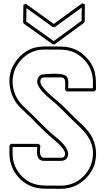

<svg xmlns="http://www.w3.org/2000/svg" viewBox="-20 -1165 657 1195"><path d="M231 -657.2Q231.9 -642.6 240.7 -630.4Q249.5 -618.2 259.3 -607.4Q281.2 -583 306.6 -562.3Q332 -541.5 356.4 -519.5Q377.9 -500.5 397.7 -480Q417.5 -459.5 438 -439Q460 -417.5 485.6 -394Q511.2 -370.6 530.8 -345.7Q546.4 -325.7 556.9 -302.7Q567.4 -279.8 572.8 -255.4Q578.1 -231 577.9 -205.6Q577.6 -180.2 571.8 -155.3Q564.9 -126.5 549.8 -100.6Q534.7 -74.7 513.2 -53.7Q491.7 -32.7 465.6 -17.6Q439.5 -2.4 410.6 3.9Q384.8 10.3 358.9 10Q333 9.8 306.6 9.8Q280.3 9.8 257.3 9.3Q234.4 8.8 213.1 5.1Q191.9 1.5 171.1 -7.1Q150.4 -15.6 127.9 -31.7Q89.8 -59.6 66.7 -101.1Q43.5 -142.6 39.6 -189.9Q39.1 -197.3 38.8 -206.8Q38.6 -216.3 38.6 -225.8Q38.6 -235.4 38.8 -243.9Q39.1 -252.4 39.1 -258.3Q41.5 -260.7 43.5 -263.7Q45.4 -266.6 47.9 -269.5H220.2Q223.1 -267.1 225.8 -264.6Q228.5 -262.2 231 -259.8Q231 -251.5 229.5 -238.3Q228 -225.1 229 -212.9Q230 -200.7 235.8 -191.9Q241.7 -183.1 255.9 -183.1H357.9Q361.8 -183.1 365.5 -183.6Q369.1 -184.1 373 -185.1L378.9 -189.5Q385.3 -197.3 385 -206.5Q384.8 -215.8 380.4 -225.3Q376 -234.9 368.4 -244.1Q360.8 -253.4 352.8 -262Q344.7 -270.5 336.9 -277.1Q329.1 -283.7 324.2 -288.1Q315.9 -295.9 307.1 -303.2Q298.3 -310.5 289.6 -317.9Q287.1 -319.8 283.2 -323.5Q279.3 -327.1 275.4 -330.8Q271.5 -334.5 267.8 -337.6Q264.2 -340.8 262.7 -342.3Q244.1 -359.9 226.1 -378.4Q208 -397 189.5 -415Q180.7 -423.8 174.6 -429.9Q168.5 -436 163.6 -440.7Q158.7 -445.3 154.1 -449.7Q149.4 -454.1 143.6 -459.7Q137.7 -465.3 129.9 -472.9Q122.1 -480.5 110.4 -491.7Q103.5 -498.5 96.4 -506.1Q89.4 -513.7 83.5 -521.5Q65.4 -546.9 54.4 -576.2Q43.5 -605.5 40 -636Q36.6 -666.5 41.7 -697Q46.9 -727.5 61.5 -755.9Q72.3 -776.4 87.4 -795.2Q102.5 -814 121.3 -829.3Q140.1 -844.7 161.6 -855.5Q183.1 -866.2 206.1 -870.6Q231.9 -875.5 256.1 -875.7Q280.3 -876 306.6 -876Q339.4 -876 366.7 -875Q394 -874 418.7 -867.7Q443.4 -861.3 466.6 -848.1Q489.7 -835 514.2 -810.5Q537.6 -787.1 550.5 -763.9Q563.5 -740.7 569.6 -716.3Q575.7 -691.9 576.7 -664.8Q577.6 -637.7 577.6 -606Q575.2 -603.5 572.5 -601.1Q569.8 -598.6 566.9 -596.2H393.6Q391.1 -599.1 389.2 -602.1Q387.2 -605 384.8 -607.4Q384.8 -613.8 385.5 -623Q386.2 -632.3 386.2 -642.1Q386.2 -651.9 384.8 -661.1Q383.3 -670.4 378.4 -677.2Q373.5 -680.7 368.7 -681.9Q363.8 -683.1 357.9 -683.1H255.9Q245.1 -683.1 237.3 -677.2Q233.9 -672.4 232.7 -667.7Q231.4 -663.1 231 -657.2ZM211.4 -658.7Q212.9 -678.7 224.1 -690.7Q235.4 -702.6 255.9 -702.6Q257.8 -702.6 266.4 -703.4Q274.9 -704.1 287.4 -705.1Q299.8 -706.1 314.7 -706.3Q329.6 -706.5 344 -705.3Q358.4 -704.1 370.8 -701.2Q383.3 -698.2 391.1 -692.4Q398.4 -686.5 401.6 -676.3Q404.8 -666 405.3 -654.5Q405.8 -643.1 405 -632.3Q404.3 -621.6 404.3 -615.7H558.1Q558.1 -617.2 558.1 -624.5Q558.1 -631.8 558.1 -641.1Q558.1 -650.4 558.1 -659.4Q558.1 -668.5 557.6 -672.9Q554.7 -717.8 532.5 -755.4Q510.3 -793 474.1 -819.3Q454.6 -834 434.8 -841.8Q415 -849.6 394.5 -852.8Q374 -856 352.3 -856.2Q330.6 -856.4 306.6 -856.4Q282.2 -856.4 257.8 -856.7Q233.4 -856.9 209.5 -851.6Q185.1 -845.7 162.6 -833.3Q140.1 -820.8 121.8 -803.2Q103.5 -785.6 89.6 -764.2Q75.7 -742.7 67.9 -718.8Q60.5 -695.3 58.8 -670.7Q57.1 -646 61.3 -621.8Q65.4 -597.7 75.2 -574.7Q85 -551.8 100.1 -532.2Q116.7 -510.7 138.4 -491.2Q160.2 -471.7 178.7 -453.1Q209.5 -423.3 239.5 -392.6Q269.5 -361.8 301.8 -333.5Q314.5 -322.3 330.3 -309.6Q346.2 -296.9 360.8 -282.5Q375.5 -268.1 387.2 -252Q398.9 -235.8 403.3 -218.3Q404.3 -213.4 404.3 -208.5Q404.3 -203.6 403.3 -198.2Q400.4 -180.7 387.9 -172.1Q375.5 -163.6 357.9 -163.6H255.9Q251 -163.6 245.4 -164.3Q239.7 -165 234.9 -167.5Q223.1 -172.4 218 -182.4Q212.9 -192.4 211.4 -204.1Q210 -215.8 210.7 -228Q211.4 -240.2 211.4 -250H58.6Q58.6 -231.4 58.3 -212.9Q58.1 -194.3 61 -175.8Q67.4 -132.8 92.3 -96.9Q117.2 -61 153.8 -38.1Q171.9 -26.9 190.4 -21Q209 -15.1 228 -12.7Q247.1 -10.3 266.6 -10Q286.1 -9.8 306.6 -9.8Q331.5 -9.8 356.7 -9.5Q381.8 -9.3 406.2 -15.1Q434.6 -21.5 460 -36.9Q485.4 -52.2 505.1 -73.5Q524.9 -94.7 538.1 -121.1Q551.3 -147.5 555.7 -176.3Q562.5 -221.7 553.5 -255.6Q544.4 -289.6 525.1 -317.9Q505.9 -346.2 479 -371.8Q452.1 -397.5 423.3 -425.8Q397.5 -451.2 372.3 -476.6Q347.2 -502 319.8 -525.9Q308.1 -536.6 290 -551.3Q272 -565.9 255.1 -582.8Q238.3 -599.6 225.6 -618.4Q212.9 -637.2 211.4 -655.8ZM124 -1027.3Q124.5 -1054.7 124.8 -1081.3Q125 -1107.9 125.5 -1134.8Q129.4 -1136.7 133.1 -1138.2Q136.7 -1139.6 140.6 -1141.6Q184.6 -1109.9 227.8 -1078.6Q271 -1047.4 314.9 -1016.1Q359.4 -1048.3 403.3 -1080.3Q447.3 -1112.3 491.7 -1144.5Q496.1 -1142.6 500.2 -1140.9Q504.4 -1139.2 508.3 -1137.2Q507.8 -1110.8 507.8 -1084.2Q507.8 -1057.6 507.3 -1031.2Q506.3 -1028.8 505.1 -1027.1Q503.9 -1025.4 502.9 -1022.9Q457 -989.3 411.4 -955.8Q365.7 -922.4 319.8 -888.7Q316.9 -889.2 314 -889.4Q311 -889.6 307.6 -889.6Q262.2 -921.9 217.5 -954.1Q172.9 -986.3 127 -1018.6ZM144.5 -1114.3Q144.5 -1093.3 144.3 -1072.5Q144 -1051.8 143.6 -1030.8Q186.5 -1000 229 -970Q271.5 -939.9 314.5 -909.2Q357.9 -940.9 401.1 -972.4Q444.3 -1003.9 487.8 -1036.1Q488.3 -1056.6 488.3 -1077.1Q488.3 -1097.7 488.8 -1118.2Q446.3 -1087.4 404.5 -1056.9Q362.8 -1026.4 320.3 -995.6Q317.4 -996.1 314.5 -996.3Q311.5 -996.6 308.1 -996.6Q267.1 -1026.4 226.6 -1055.7Q186 -1085 144.5 -1114.3Z"/></svg>

Font: Preussische VI 9 Linie
Style: Regular
Weight: 400
Designer: Peter Wiegel
Foundry: Peter Wiegel
Version: Version 1.000 2009 initial release